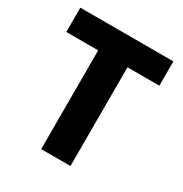

<svg xmlns="http://www.w3.org/2000/svg" viewBox="-167 -840 918 965"><g transform="rotate(30 292.5 -357.0)"><path d="M377 0H207V-573H22V-714H562V-573H377Z"/></g></svg>

Font: Noto Sans Gujarati UI ExtraBold
Style: Regular
Weight: 800
Designer: Jelle Bosma - Monotype Design Team, Universal Thirst
Foundry: Monotype Imaging Inc.
Version: Version 2.106; ttfautohint (v1.8.4.7-5d5b)